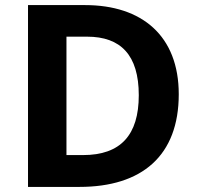

<svg xmlns="http://www.w3.org/2000/svg" viewBox="-20 -734 780 754"><path d="M682 -364C682 -593 538 -714 314 -714H90V0H292C538 0 682 -123 682 -364ZM525 -360C525 -204 454 -125 306 -125H241V-590H322C454 -590 525 -518 525 -360Z"/></svg>

Font: Noto Sans Malayalam
Style: Bold
Weight: 700
Designer: Jelle Bosma - Monotype Design Team
Foundry: Monotype Imaging Inc.
Version: Version 2.104